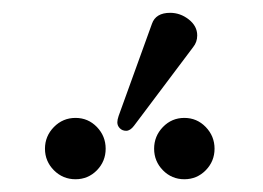

<svg xmlns="http://www.w3.org/2000/svg" viewBox="-20 -806 408 298"><path d="M244.1 -786.1Q259.8 -786.1 272.9 -775.9Q286.1 -765.6 286.1 -751Q286.1 -740.7 279.8 -732.9L188 -610.8Q182.1 -603 175.8 -603Q169.9 -603 166 -606.9Q162.1 -610.8 162.1 -616.2Q162.1 -620.1 164.1 -626L215.8 -769Q221.7 -786.1 244.1 -786.1ZM63.7 -541.7Q49.8 -555.7 49.8 -575.2Q49.8 -594.7 63.7 -608.9Q77.6 -623 97.2 -623Q116.7 -623 130.4 -608.9Q144 -594.7 144 -575.2Q144 -555.7 130.4 -541.7Q116.7 -527.8 97.2 -527.8Q77.6 -527.8 63.7 -541.7ZM232.9 -541.7Q219.2 -555.7 219.2 -575.2Q219.2 -594.7 232.9 -608.9Q246.6 -623 266.1 -623Q285.6 -623 299.3 -608.9Q313 -594.7 313 -575.2Q313 -555.7 299.3 -541.7Q285.6 -527.8 266.1 -527.8Q246.6 -527.8 232.9 -541.7Z"/></svg>

Font: Linux Libertine Display G
Style: Regular
Weight: 400
Designer: Philipp H. Poll
Foundry: Philipp H. Poll
Version: Version 5.0.9